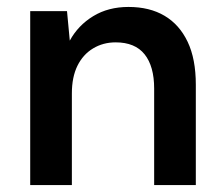

<svg xmlns="http://www.w3.org/2000/svg" viewBox="-20 -533 643 553"><path d="M67 0V-501H173L181 -416Q205 -460 248.5 -486.5Q292 -513 350 -513Q411 -513 454 -487.5Q497 -462 520.5 -412.5Q544 -363 544 -289V0H424V-278Q424 -342 396.5 -376.5Q369 -411 313 -411Q277 -411 248 -393.5Q219 -376 203 -343.5Q187 -311 187 -264V0Z"/></svg>

Font: DM Sans 18pt SemiBold
Style: Regular
Weight: 600
Designer: Colophon Foundry, Jonny Pinhorn
Foundry: Colophon Foundry
Version: Version 4.004;gftools[0.9.30]